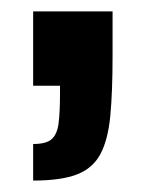

<svg xmlns="http://www.w3.org/2000/svg" viewBox="-20 -150 256 336"><path d="M38 166V102Q61 102 70.5 93.5Q80 85 82.5 66Q85 47 85 14V0H38V-130H177V-52Q177 11 173 53Q169 95 155.5 120Q142 145 114 155.5Q86 166 38 166Z"/></svg>

Font: Saira UltraCondensed Black
Style: Regular
Weight: 900
Width: 1
Designer: Hector Gatti with collaboration of the Omnibus-Type team
Foundry: Omnibus-Type
Version: Version 1.101